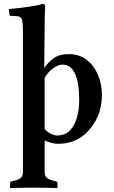

<svg xmlns="http://www.w3.org/2000/svg" viewBox="-20 -718 575 972"><path d="M206 -583 204 -374Q224 -403 252.5 -423.5Q281 -444 327 -444Q382 -444 419.5 -414.5Q457 -385 476.5 -337.5Q496 -290 496 -237Q496 -179 476 -131.5Q456 -84 419 -47Q362 10 273 10Q256 10 237.5 4.5Q219 -1 206 -7V154Q206 175 218.5 183.5Q231 192 254 198L262 200Q271 202 271 208V232L269 234Q269 234 247 233.5Q225 233 197 232.5Q169 232 149 232Q131 232 103.5 232.5Q76 233 54.5 233.5Q33 234 33 234L31 232V208Q31 202 39 200L48 198Q71 193 83.5 184Q96 175 96 154V-563Q96 -612 88.5 -624Q81 -636 66 -636L34 -638Q28 -638 28 -643L25 -672Q40 -673 64.5 -676Q89 -679 115 -682.5Q141 -686 162.5 -690Q184 -694 193 -698Q209 -698 209 -688Q209 -688 207.5 -660Q206 -632 206 -583ZM206 -324V-65Q225 -45 242 -38.5Q259 -32 267 -32Q311 -32 335.5 -59Q360 -86 370.5 -127Q381 -168 381 -210Q381 -298 360 -344.5Q339 -391 295 -391Q277 -391 251 -373.5Q225 -356 206 -324Z"/></svg>

Font: Libertinus Serif SemiBold
Style: Regular
Weight: 600
Designer: Philipp H. Poll, Khaled Hosny
Foundry: Caleb Maclennan
Version: Version 7.051;RELEASE